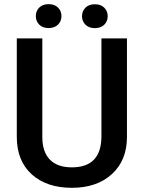

<svg xmlns="http://www.w3.org/2000/svg" viewBox="-20 -896 692 926"><path d="M592.3 -710.9V-235.8Q592.3 -122.6 519.8 -56.4Q447.3 9.8 326.7 9.8Q204.6 9.8 132.8 -55.4Q61 -120.6 61 -236.3V-710.9H184.1V-235.4Q184.1 -164.1 220.2 -126.5Q256.3 -88.9 326.7 -88.9Q469.2 -88.9 469.2 -239.3V-710.9ZM152.8 -818.4Q152.8 -842.8 169.2 -859.4Q185.5 -876 214.4 -876Q243.2 -876 259.8 -859.4Q276.4 -842.8 276.4 -818.4Q276.4 -793.9 259.8 -777.3Q243.2 -760.7 214.4 -760.7Q185.5 -760.7 169.2 -777.3Q152.8 -793.9 152.8 -818.4ZM375.5 -817.9Q375.5 -842.3 392.1 -858.9Q408.7 -875.5 437.5 -875.5Q466.3 -875.5 482.9 -858.9Q499.5 -842.3 499.5 -817.9Q499.5 -793.5 482.9 -776.9Q466.3 -760.3 437.5 -760.3Q408.7 -760.3 392.1 -776.9Q375.5 -793.5 375.5 -817.9Z"/></svg>

Font: RobotoDraft Medium
Style: Regular
Weight: 500
Version: Version 2.001152; 2014